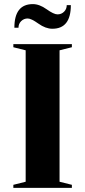

<svg xmlns="http://www.w3.org/2000/svg" viewBox="-20 -915 415 935"><path d="M105 -670 45 -685V-700H330V-685L270 -670V-30L330 -15V0H45V-15L105 -30ZM235 -775Q202 -775 167 -800Q132 -825 115 -825Q96 -825 83 -812Q70 -799 70 -780H50Q50 -895 140 -895Q172 -895 207 -870Q242 -845 260 -845Q279 -845 292 -858Q305 -871 305 -890H325Q325 -775 235 -775Z"/></svg>

Font: Yeseva One
Style: Regular
Weight: 400
Designer: Jovanny Lemonad
Foundry: Jovanny Lemonad
Version: Version 2.000